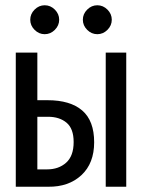

<svg xmlns="http://www.w3.org/2000/svg" viewBox="-20 -726 540 730"><path d="M150 -706Q172 -706 188.5 -689.5Q205 -673 205 -651Q205 -629 188.5 -612.5Q172 -596 150 -596Q128 -596 111.5 -612.5Q95 -629 95 -651Q95 -673 111.5 -689.5Q128 -706 150 -706ZM350 -706Q372 -706 388.5 -689.5Q405 -673 405 -651Q405 -629 388.5 -612.5Q372 -596 350 -596Q328 -596 311.5 -612.5Q295 -629 295 -651Q295 -673 311.5 -689.5Q328 -706 350 -706ZM460 -16H382V-526H460ZM40 -526H122V-345H161Q247 -345 292.5 -306Q338 -267 338 -185Q338 -105 289.5 -60Q241 -15 163 -16H40ZM159 -82Q203 -82 231.5 -107.5Q260 -133 260 -186Q260 -237 233 -259.5Q206 -282 163 -282H122V-82Z"/></svg>

Font: D2Coding ligature
Style: Regular
Weight: 400
Monospace: yes
Designer: Yong-Rak Park; Jeong-Hwan Yoon; Sang-Min Lee;
Foundry: NHN Corporation
Version: Version 1.3.2; Build 20180524